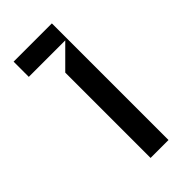

<svg xmlns="http://www.w3.org/2000/svg" viewBox="-181 -590 635 635"><g transform="rotate(-45 136.5 -272.5)"><path d="M203.1 0V-545.5H24.1V-474.4H194.6L119.3 -399.1V0Z"/></g></svg>

Font: Riot Sans 2.0
Style: Regular
Weight: 400
Designer: Rasmus Andersson
Foundry: rsms
Version: Version 3.006;hotconv 1.0.109;makeotfexe 2.5.65596